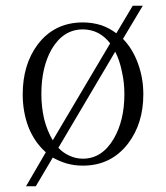

<svg xmlns="http://www.w3.org/2000/svg" viewBox="-20 -563 582 673"><path d="M445.3 -543 387.7 -446.3Q363.3 -464.8 335 -474.6Q303.7 -484.4 270.5 -484.4Q170.9 -484.4 112.3 -407.2Q59.6 -336.9 59.6 -232.4Q59.6 -171.9 79.1 -119.1Q100.6 -64.5 140.6 -29.3L71.3 89.8H105.5L165 -10.7Q187.5 2 212.9 9.8Q240.2 17.6 270.5 17.6Q369.1 17.6 428.7 -59.6Q482.4 -129.9 482.4 -232.4Q482.4 -289.1 463.9 -339.8Q445.3 -391.6 411.1 -426.8L480.5 -543ZM366.2 -411.1 165 -71.3Q145.5 -103.5 134.8 -145.5Q125 -188.5 125 -233.4Q125 -327.1 161.1 -390.6Q202.1 -460 270.5 -460Q298.8 -460 324.2 -447.3Q347.7 -434.6 366.2 -411.1ZM184.6 -44.9 383.8 -381.8Q399.4 -351.6 407.2 -312.5Q416 -274.4 416 -233.4Q416 -140.6 378.9 -77.1Q337.9 -6.8 270.5 -6.8Q245.1 -6.8 222.7 -17.6Q201.2 -27.3 184.6 -44.9Z"/></svg>

Font: Batang
Style: Regular
Weight: 400
Version: Version 2.21